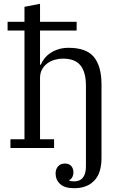

<svg xmlns="http://www.w3.org/2000/svg" viewBox="-20 -780 655 1012"><path d="M371 212Q321 212 297 190Q273 168 273 134Q273 112 286 97Q299 82 322 82Q344 82 355.5 95Q367 108 367 129Q367 143 360.5 154.5Q354 166 345 169V172Q354 176 370 176Q433 176 433 96V-327Q433 -400 404 -435.5Q375 -471 312 -471Q290 -471 268.5 -465Q247 -459 229.5 -446Q212 -433 201.5 -414Q191 -395 191 -369V-46H265V0H35V-46H109V-619H20V-665H109V-744L191 -760V-665H384V-619H191V-439H195Q201 -454 213 -470Q225 -486 243.5 -499Q262 -512 286.5 -520Q311 -528 342 -528Q435 -528 475 -479.5Q515 -431 515 -334V52Q515 133 476.5 172.5Q438 212 371 212Z"/></svg>

Font: IBM Plex Serif
Style: Regular
Weight: 400
Designer: Mike Abbink, Paul van der Laan, Pieter van Rosmalen
Foundry: Bold Monday
Version: Version 2.6